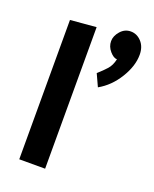

<svg xmlns="http://www.w3.org/2000/svg" viewBox="-139 -821 720 900"><g transform="rotate(20 221.0 -371.0)"><path d="M356 -742Q387 -742 409.5 -717.5Q432 -693 432 -653Q432 -597 394.5 -536Q357 -475 300 -443L272 -504Q297 -526 314.5 -545.5Q332 -565 339 -597Q322 -597 303 -619Q284 -641 284 -668Q284 -694 305 -718Q326 -742 356 -742ZM198 -706V0H69V-695Z"/></g></svg>

Font: Palanquin Dark
Style: Regular
Weight: 400
Designer: Pria Ravichandran
Version: Version 1.000